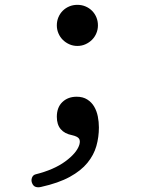

<svg xmlns="http://www.w3.org/2000/svg" viewBox="-20 -550 640 794"><path d="M150 223Q138 226 128 223Q118 220 113 208Q108 197 112 185.5Q116 174 127 171Q203 152 250 117.5Q297 83 308 49Q313 32 306.5 23Q300 14 278 9Q247 3 231 -16Q215 -35 215 -67Q215 -106 238 -128Q261 -150 297 -150Q323 -150 341 -138.5Q359 -127 369.5 -109Q380 -91 384.5 -68.5Q389 -46 389 -23Q389 17 378.5 54Q368 91 341.5 123.5Q315 156 268.5 181.5Q222 207 150 223ZM215 -445Q215 -463 221.5 -478.5Q228 -494 239.5 -505.5Q251 -517 266.5 -523.5Q282 -530 300 -530Q318 -530 333.5 -523.5Q349 -517 360.5 -505.5Q372 -494 378.5 -478.5Q385 -463 385 -445Q385 -428 378.5 -412.5Q372 -397 360.5 -385.5Q349 -374 333.5 -367Q318 -360 300 -360Q282 -360 266.5 -367Q251 -374 239.5 -385.5Q228 -397 221.5 -412.5Q215 -428 215 -445Z"/></svg>

Font: Maple Mono Normal
Style: Regular
Weight: 400
Monospace: yes
Designer: subframe7536
Version: Version 7.000